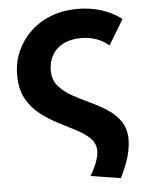

<svg xmlns="http://www.w3.org/2000/svg" viewBox="-53 -562 615 827"><g transform="rotate(-5 254.5 -149.0)"><path d="M436 222.5 306.5 202Q327.5 166 336.2 140.5Q345 115 345 97Q345 64.5 322.2 42Q299.5 19.5 263.5 0.8Q227.5 -18 187.2 -38.5Q147 -59 111 -87Q75 -115 52.2 -156.2Q29.5 -197.5 29.5 -258Q29.5 -314 50.8 -361.8Q72 -409.5 110.2 -445.2Q148.5 -481 199.8 -500.5Q251 -520 311 -520Q423 -520 503 -460L437 -351Q412.5 -372.5 382 -383Q351.5 -393.5 318 -393.5Q274 -393.5 242 -377.8Q210 -362 192.8 -333Q175.5 -304 175.5 -265Q175.5 -225.5 197.8 -199Q220 -172.5 255 -152.8Q290 -133 329.5 -114.8Q369 -96.5 404 -74.2Q439 -52 461.2 -19.8Q483.5 12.5 483.5 60.5Q483.5 82.5 478.2 108.5Q473 134.5 462.2 163.2Q451.5 192 436 222.5Z"/></g></svg>

Font: Geologica Roman SemiBold
Style: Regular
Weight: 600
Designer: Sindre Bremnes, Frode Helland
Foundry: Monokrom Skriftforlag AS
Version: Version 1.010;gftools[0.9.28]